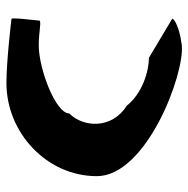

<svg xmlns="http://www.w3.org/2000/svg" viewBox="-14 -594 599 612"><g transform="rotate(-90 286.0 -288.5)"><path d="M30 -280C30 -122 354 0 447 -9C519 -18 537 -40 531 -40L407 -114C362 -114 293 -136 255 -184C179 -232 185 -323 230 -368C230 -411 372 -465 447 -465C492 -465 526 -455 526 -464C526 -472 537 -552 531 -552C531 -552 398 -568 327 -568C168 -568 30 -439 30 -280Z"/></g></svg>

Font: Ampere
Style: SC
Weight: 400
Version: Version 1